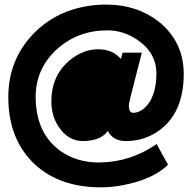

<svg xmlns="http://www.w3.org/2000/svg" viewBox="-20 -718 824 823"><path d="M15.6 -301.8Q15.6 -460.9 123 -573.2Q237.3 -690.4 417 -698.2Q427.7 -698.2 437.5 -698.2Q567.4 -698.2 662.1 -624Q766.6 -539.1 767.6 -402.3Q767.6 -228.5 654.3 -153.3Q593.8 -113.3 519.5 -113.3Q471.7 -113.3 448.2 -146.5Q444.3 -152.3 442.4 -157.2Q413.1 -114.3 335.9 -113.3Q271.5 -113.3 230.5 -175.8Q200.2 -222.7 200.2 -282.2Q200.2 -401.4 289.1 -467.8Q342.8 -506.8 399.4 -506.8Q460 -506.8 494.1 -469.7Q496.1 -467.8 498 -465.8L505.9 -492.2H587.9L539.1 -300.8Q532.2 -275.4 532.2 -259.8Q534.2 -235.4 549.8 -234.4Q587.9 -234.4 618.2 -276.4Q650.4 -324.2 650.4 -402.3Q650.4 -493.2 566.4 -548.8Q507.8 -587.9 440.4 -587.9Q313.5 -587.9 223.6 -506.8Q133.8 -423.8 132.8 -304.7Q132.8 -145.5 241.2 -69.3Q310.5 -21.5 404.3 -21.5Q539.1 -22.5 651.4 -100.6L700.2 -11.7Q635.7 50.8 509.8 75.2Q460.9 85 413.1 85Q223.6 85 115.2 -27.3Q15.6 -131.8 15.6 -301.8Z"/></svg>

Font: Post No Bills Colombo
Style: ExtraBold
Weight: 900
Designer: Kosala Senevirathne, Siva Puranthara, Lasantha Premarathna, Tharique Azeez
Foundry: Mooniak
Version: Version 1.220 ; ttfautohint (v1.5)